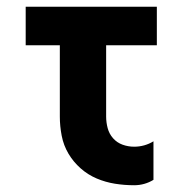

<svg xmlns="http://www.w3.org/2000/svg" viewBox="-20 -540 540 568"><path d="M377 8Q348 8 320 3.5Q292 -1 266 -12Q240 -23 218.5 -42Q197 -61 182.5 -85.5Q168 -110 162.5 -138.5Q157 -167 157 -195V-406H56V-520H444V-406H294V-195Q294 -178 298.5 -161Q303 -144 314.5 -131Q326 -118 342.5 -112Q359 -106 377 -106Q392 -106 406.5 -110Q421 -114 434 -122V-8Q421 0 406.5 4Q392 8 377 8Z"/></svg>

Font: Iosevka Heavy
Style: Regular
Weight: 900
Monospace: yes
Designer: Belleve Invis
Foundry: Belleve Invis
Version: Version 32.5.0; ttfautohint (v1.8.4)